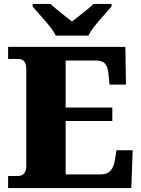

<svg xmlns="http://www.w3.org/2000/svg" viewBox="-20 -951 715 971"><path d="M427 -771C448 -816 513 -880 544 -918V-931H453C432 -910 374 -865 344 -842C314 -865 257 -910 236 -931H145V-918C176 -880 241 -816 262 -771ZM644 0 651 -191H569L561 -141C554 -97 534 -69 491 -69H312V-339H548V-407H312V-645H462C509 -645 524 -626 529 -573L534 -523H617L614 -714H21V-653H70C92 -653 113 -646 113 -599V-110C113 -82 99 -61 72 -61H21V0Z"/></svg>

Font: UArctic Serif Black
Style: Regular
Weight: 900
Designer: Customization by Puisto advertising & original work Monotype Design Team
Foundry: Monotype Imaging Inc.
Version: Version 2.004